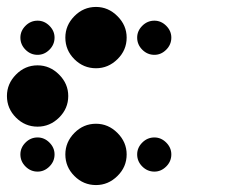

<svg xmlns="http://www.w3.org/2000/svg" viewBox="-24 -524 711 548"><path d="M416.7 -131.7Q435.8 -131.7 450.4 -117.1Q465 -102.5 465 -83.3Q465 -63.3 450.4 -48.8Q435.8 -34.2 416.7 -34.2Q396.7 -34.2 382.1 -48.8Q367.5 -63.3 367.5 -83.3Q367.5 -102.5 382.1 -117.1Q396.7 -131.7 416.7 -131.7ZM250 -170.8Q285 -170.8 311.2 -144.6Q337.5 -118.3 337.5 -83.3Q337.5 -47.5 311.2 -21.7Q285 4.2 250 4.2Q214.2 4.2 188.3 -21.7Q162.5 -47.5 162.5 -83.3Q162.5 -118.3 188.3 -144.6Q214.2 -170.8 250 -170.8ZM83.3 -131.7Q102.5 -131.7 117.1 -117.1Q131.7 -102.5 131.7 -83.3Q131.7 -63.3 117.1 -48.8Q102.5 -34.2 83.3 -34.2Q63.3 -34.2 48.8 -48.8Q34.2 -63.3 34.2 -83.3Q34.2 -102.5 48.8 -117.1Q63.3 -131.7 83.3 -131.7ZM83.3 -337.5Q118.3 -337.5 144.6 -311.2Q170.8 -285 170.8 -250Q170.8 -214.2 144.6 -188.3Q118.3 -162.5 83.3 -162.5Q47.5 -162.5 21.7 -188.3Q-4.2 -214.2 -4.2 -250Q-4.2 -285 21.7 -311.2Q47.5 -337.5 83.3 -337.5ZM416.7 -465Q435.8 -465 450.4 -450.4Q465 -435.8 465 -416.7Q465 -396.7 450.4 -382.1Q435.8 -367.5 416.7 -367.5Q396.7 -367.5 382.1 -382.1Q367.5 -396.7 367.5 -416.7Q367.5 -435.8 382.1 -450.4Q396.7 -465 416.7 -465ZM250 -504.2Q285 -504.2 311.2 -477.9Q337.5 -451.7 337.5 -416.7Q337.5 -380.8 311.2 -355Q285 -329.2 250 -329.2Q214.2 -329.2 188.3 -355Q162.5 -380.8 162.5 -416.7Q162.5 -451.7 188.3 -477.9Q214.2 -504.2 250 -504.2ZM83.3 -465Q102.5 -465 117.1 -450.4Q131.7 -435.8 131.7 -416.7Q131.7 -396.7 117.1 -382.1Q102.5 -367.5 83.3 -367.5Q63.3 -367.5 48.8 -382.1Q34.2 -396.7 34.2 -416.7Q34.2 -435.8 48.8 -450.4Q63.3 -465 83.3 -465Z"/></svg>

Font: 0xA000-Dots-Mono
Style: Dots-Mono
Weight: 400
Version: Version 0.1